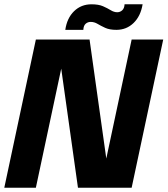

<svg xmlns="http://www.w3.org/2000/svg" viewBox="-31 -874 780 894"><path d="M332 0 235 -690H386L483 0ZM-11 0 136 -690H283L136 0ZM435 0 582 -690H729L582 0ZM273 -735Q281 -790 314 -822Q347 -854 395 -854Q428 -854 448.5 -845Q469 -836 484.5 -826.5Q500 -817 515 -817Q528 -817 538 -826Q548 -835 549 -854H633Q624 -799 591 -767Q558 -735 511 -735Q479 -735 458.5 -744.5Q438 -754 423 -763Q408 -772 391 -772Q378 -772 368 -763.5Q358 -755 357 -735Z"/></svg>

Font: Radio Canada Big
Style: Bold Italic
Weight: 700
Italic angle: -12°
Designer: Étienne Aubert Bonn
Foundry: Coppers and Brasses
Version: Version 1.001